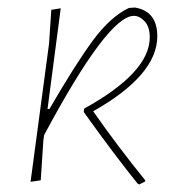

<svg xmlns="http://www.w3.org/2000/svg" viewBox="-20 -478 468 509"><path d="M141 -456 106 -189H111Q180 -308 226.5 -371Q273 -434 322 -457L338 -458Q397 -448 397 -382Q397 -279 227 -183Q292 -90 365 0V3L349 11L345 9Q286 -64 202 -181L203 -190Q377 -286 377 -379Q377 -407 363.5 -421.5Q350 -436 335 -436Q266 -436 97 -120L95 -106L88 0L61 4L110 -362L116 -452Z"/></svg>

Font: Alegreya Sans SC Thin
Style: Italic
Weight: 100
Italic angle: -7°
Designer: Juan Pablo del Peral
Foundry: Huerta Tipografica
Version: Version 2.007